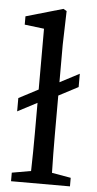

<svg xmlns="http://www.w3.org/2000/svg" viewBox="-53 -772 405 805"><g transform="rotate(5 149.0 -369.5)"><path d="M273 -474V-418L191 -375V-210Q191 -170 191.5 -130Q192 -90 193 -50L273 -36V0H25V-36L105 -50Q106 -91 106.5 -130.5Q107 -170 107 -210V-337L25 -294V-350L107 -393V-649L25 -659V-694L181 -739L195 -731L191 -589V-431Z"/></g></svg>

Font: Source Serif Pro
Style: Regular
Weight: 400
Designer: Frank Grießhammer
Foundry: Adobe Systems Incorporated
Version: Version 2.000;PS 1.000;hotconv 16.6.51;makeotf.lib2.5.65220